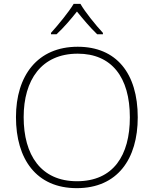

<svg xmlns="http://www.w3.org/2000/svg" viewBox="-20 -968 799 998"><path d="M398 -948H363C338 -906 282 -838 245 -797V-790H274C311 -824 351 -871 380 -908C410 -871 449 -824 485 -790H515V-797C477 -838 422 -906 398 -948ZM696 -358C696 -588 584 -725 384 -725C175 -725 63 -575 63 -359C63 -142 168 10 379 10C591 10 696 -142 696 -358ZM103 -359C103 -552 195 -689 384 -689C560 -689 655 -567 655 -358C655 -160 569 -26 380 -26C192 -26 103 -163 103 -359Z"/></svg>

Font: Noto Sans Myanmar ExtraLight
Style: Regular
Weight: 200
Designer: Monotype Design Team
Foundry: Monotype Imaging Inc.
Version: Version 2.107